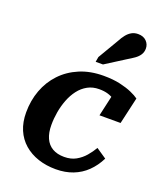

<svg xmlns="http://www.w3.org/2000/svg" viewBox="-151 -923 879 1035"><g transform="rotate(20 288.0 -405.5)"><path d="M312 -65Q351 -65 379.5 -81Q408 -97 429 -121.5Q450 -146 465 -172L524 -132Q501 -86 467.5 -53.5Q434 -21 390 -4Q346 13 292 13Q237 13 190.5 -2.5Q144 -18 109.5 -48Q75 -78 56.5 -121.5Q38 -165 38 -221Q38 -289 60 -348.5Q82 -408 124.5 -453Q167 -498 227.5 -523.5Q288 -549 364 -549Q418 -549 458 -540Q498 -531 526.5 -518.5Q555 -506 571 -494L536 -341H415L447 -483Q460 -482 468 -474.5Q476 -467 479.5 -457Q483 -447 482.5 -437Q482 -427 478 -422Q469 -437 453.5 -448.5Q438 -460 416.5 -466.5Q395 -473 366 -473Q329 -473 300 -457Q271 -441 250 -413.5Q229 -386 215.5 -351Q202 -316 195.5 -278.5Q189 -241 189 -204Q189 -159 203 -128Q217 -97 244.5 -81Q272 -65 312 -65ZM371 -751Q383 -774 396 -790Q409 -806 425 -815Q441 -824 462 -824Q492 -824 509.5 -806.5Q527 -789 527 -764Q527 -744 517 -728.5Q507 -713 490 -701Q473 -689 451 -676L339 -605H297L302 -634Z"/></g></svg>

Font: Roboto Serif 20pt SemiBold
Style: Italic
Weight: 600
Italic angle: -10°
Version: Version 1.007